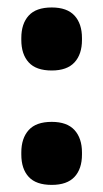

<svg xmlns="http://www.w3.org/2000/svg" viewBox="-20 -494 284 527"><path d="M122 13.5Q79 13.5 58.8 -8.5Q38.5 -30.5 38.5 -70V-75.5Q38.5 -114.5 58.8 -137Q79 -159.5 122 -159.5Q164 -159.5 184.5 -137Q205 -114.5 205 -75.5V-70Q205 -30.5 184.5 -8.5Q164 13.5 122 13.5ZM122 -300.5Q79 -300.5 58.8 -322.8Q38.5 -345 38.5 -384.5V-389.5Q38.5 -429 58.8 -451.2Q79 -473.5 122 -473.5Q164 -473.5 184.5 -451.2Q205 -429 205 -389.5V-384.5Q205 -345 184.5 -322.8Q164 -300.5 122 -300.5Z"/></svg>

Font: Anek Latin Medium
Style: Bold
Weight: 700
Version: Version 1.003